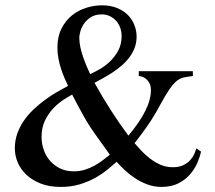

<svg xmlns="http://www.w3.org/2000/svg" viewBox="-20 -698 819 733"><path d="M399.4 -107.4Q366.7 -152.8 344.5 -184.1Q322.3 -215.3 309.6 -236.8Q297.4 -257.8 284.2 -282.5Q271 -307.1 255.4 -336.9Q240.7 -329.1 220.7 -315.9Q200.7 -302.7 182.4 -283.2Q164.1 -263.7 151.4 -237.1Q138.7 -210.4 138.7 -175.3Q138.7 -150.9 146.5 -127.4Q154.3 -104 169.9 -85.4Q185.5 -66.9 208.5 -55.4Q231.4 -43.9 261.7 -43.9Q284.2 -43.9 304 -50Q323.7 -56.2 340.8 -65.7Q357.9 -75.2 372.6 -86.4Q387.2 -97.7 399.4 -107.4ZM444.3 -560.1Q444.3 -578.6 438.2 -594Q432.1 -609.4 421.6 -620.4Q411.1 -631.3 397.5 -637.2Q383.8 -643.1 369.1 -643.1Q342.8 -643.1 325.9 -631.8Q309.1 -620.6 299.6 -606Q290 -591.3 286.4 -576.7Q282.7 -562 282.7 -554.7Q282.7 -537.6 286.6 -518.8Q290.5 -500 296.9 -481.7Q303.2 -463.4 310.3 -446.3Q317.4 -429.2 324.2 -415Q339.4 -421.9 360.1 -433.6Q380.9 -445.3 399.4 -462.9Q418 -480.5 431.2 -504.6Q444.3 -528.8 444.3 -560.1ZM747.6 -119.1Q743.7 -100.6 733.9 -77.4Q724.1 -54.2 706.5 -33.4Q689 -12.7 661.9 1.5Q634.8 15.6 596.7 15.6Q567.9 15.6 542.5 6.1Q517.1 -3.4 495.4 -17.8Q473.6 -32.2 456.1 -48.8Q438.5 -65.4 425.3 -80.1Q410.2 -66.9 389.9 -50.3Q369.6 -33.7 343.5 -19Q317.4 -4.4 284.7 5.6Q252 15.6 211.9 15.6Q168 15.6 135.3 2.7Q102.5 -10.3 80.6 -31Q58.6 -51.8 47.6 -78.1Q36.6 -104.5 36.6 -131.3Q36.6 -161.6 46.1 -188.2Q55.7 -214.8 71.5 -237.8Q87.4 -260.7 108.2 -280.3Q128.9 -299.8 151.4 -316.4Q173.8 -333 196.8 -346.2Q219.7 -359.4 239.7 -370.1Q233.9 -382.8 226.8 -398.9Q219.7 -415 213.6 -433.6Q207.5 -452.1 203.4 -472.9Q199.2 -493.7 199.2 -516.1Q199.2 -558.1 214.6 -588.6Q230 -619.1 254.4 -638.9Q278.8 -658.7 309.1 -668.2Q339.4 -677.7 369.1 -677.7Q401.4 -677.7 426.3 -667.7Q451.2 -657.7 467.8 -641.1Q484.4 -624.5 492.9 -602.8Q501.5 -581.1 501.5 -558.1Q501.5 -534.7 493.7 -514.6Q485.8 -494.6 472.9 -477.8Q460 -460.9 443.4 -446.8Q426.8 -432.6 408.9 -420.9Q391.1 -409.2 373.5 -399.7Q356 -390.1 340.8 -381.8Q401.4 -272.5 470.2 -180.2Q556.2 -282.2 556.2 -353.5Q556.2 -370.6 550 -381.3Q543.9 -392.1 536.1 -397.9Q528.3 -403.8 520.8 -405.8Q513.2 -407.7 509.8 -407.7V-426.3H716.3V-407.7Q695.8 -405.3 681.6 -402.3Q667.5 -399.4 654.5 -388.9Q641.6 -378.4 627 -357.2Q612.3 -335.9 590.8 -296.4Q569.8 -256.8 545.2 -220.9Q520.5 -185.1 493.7 -151.4Q504.4 -139.2 519 -123.3Q533.7 -107.4 552 -93.3Q570.3 -79.1 592.3 -69.3Q614.3 -59.6 640.1 -59.6Q663.6 -59.6 679.7 -67.4Q695.8 -75.2 706.1 -86.4Q716.3 -97.7 721.7 -110.1Q727.1 -122.6 729.5 -131.8Z"/></svg>

Font: GodaGr
Style: Regular
Weight: 400
Version: 1.0.0